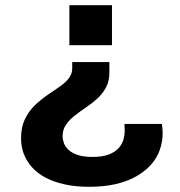

<svg xmlns="http://www.w3.org/2000/svg" viewBox="-20 -547 694 739"><path d="M323 172Q270 172 228 162.5Q186 153 155 136.5Q124 120 103 96.5Q82 73 71.5 45Q61 17 61 -14Q61 -57 75.5 -87.5Q90 -118 112.5 -140Q135 -162 160 -179.5Q185 -197 207.5 -212Q230 -227 244 -244.5Q258 -262 258 -284V-308H401V-267Q401 -235 388 -210.5Q375 -186 354.5 -167.5Q334 -149 311 -133.5Q288 -118 267.5 -102Q247 -86 234 -67Q221 -48 221 -23Q221 -10 226 4Q231 18 244 30Q257 42 279.5 49.5Q302 57 335 57Q376 57 400.5 47Q425 37 438 21.5Q451 6 455.5 -11.5Q460 -29 460 -43Q460 -51 459.5 -58Q459 -65 459 -70H603Q604 -64 605 -54.5Q606 -45 606 -34Q606 -1 595 30Q584 61 561.5 86.5Q539 112 505 131.5Q471 151 425.5 161.5Q380 172 323 172ZM247 -373V-527H411V-373Z"/></svg>

Font: Archivo SemiExpanded
Style: Bold
Weight: 700
Width: 6
Designer: Hector Gatti
Foundry: Omnibus-Type
Version: Version 2.001